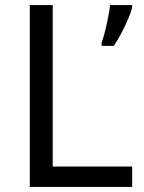

<svg xmlns="http://www.w3.org/2000/svg" viewBox="-20 -734 564 754"><path d="M97 0V-714H187V-80H499V0ZM499 -705Q495 -687 483.5 -660Q472 -633 457 -604.5Q442 -576 427 -554H379V-566Q386 -585 392.5 -611.5Q399 -638 404.5 -665.5Q410 -693 412 -714H499Z"/></svg>

Font: Noto Sans Cypro Minoan
Style: Regular
Weight: 400
Designer: David Williams
Foundry: David Williams
Version: Version 1.503; ttfautohint (v1.8.4.7-5d5b)